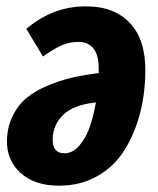

<svg xmlns="http://www.w3.org/2000/svg" viewBox="-20 -568 498 605"><path d="M249 -547.9Q338.9 -548.8 389.2 -495.6Q439.5 -442.4 438 -340.8Q437 -269 419.9 -206.1Q402.8 -143.1 370.6 -92.5Q338.4 -42 285.6 -12.5Q232.9 17.1 166 17.1Q88.9 17.1 44.7 -23.2Q0.5 -63.5 2 -126Q2.9 -168.9 20.3 -203.4Q37.6 -237.8 64.2 -259.8Q90.8 -281.7 129.9 -298.1Q168.9 -314.5 206.8 -323.2Q244.6 -332 291 -337.9V-352.1Q291 -436 226.1 -436Q198.7 -436 174.1 -425Q149.4 -414.1 115.2 -390.1L63 -477.1Q147 -547.9 249 -547.9ZM183.1 -85Q209 -85 229.7 -108.9Q250.5 -132.8 262.5 -167Q274.4 -201.2 282.2 -245.1Q212.4 -238.3 179.2 -206.1Q146 -173.8 146 -127Q146 -85 183.1 -85Z"/></svg>

Font: Fira Sans Compressed
Style: Bold Italic
Weight: 700
Width: 3
Italic angle: -8°
Designer: Carrois Corporate & Edenspiekermann AG
Foundry: Carrois Corporate GbR & Edenspiekermann AG
Version: Version 4.203;PS 004.203;hotconv 1.0.88;makeotf.lib2.5.64775